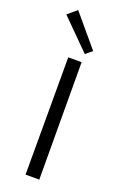

<svg xmlns="http://www.w3.org/2000/svg" viewBox="-172 -961 653 1012"><g transform="rotate(20 154.5 -455.0)"><path d="M116 -658H191L193 0H116ZM29 -867 80 -910 228 -734 192 -704Z"/></g></svg>

Font: Ysabeau
Style: Regular
Weight: 400
Designer: Christian Thalmann (Catharsis Fonts)
Version: Version 0.003